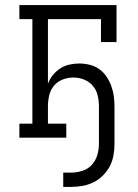

<svg xmlns="http://www.w3.org/2000/svg" viewBox="-20 -540 540 753"><path d="M228 193V137H259Q281 137 303 130Q325 123 340 106.5Q355 90 361.5 68.5Q368 47 368 24V-123Q368 -145 363 -166Q358 -187 344 -203.5Q330 -220 309.5 -228Q289 -236 268 -236Q246 -236 225.5 -228Q205 -220 191.5 -203.5Q178 -187 173 -166Q168 -145 168 -123V-55H240V0H56V-55H107V-465H56V-520H437V-375H376V-465H168V-212Q175 -230 187.5 -245.5Q200 -261 216 -271.5Q232 -282 251.5 -286.5Q271 -291 291 -291Q311 -291 331.5 -286Q352 -281 368.5 -269.5Q385 -258 397 -240.5Q409 -223 416 -204Q423 -185 426 -164.5Q429 -144 429 -123V24Q429 47 425 69.5Q421 92 410.5 112Q400 132 383.5 148.5Q367 165 346.5 175Q326 185 303.5 189Q281 193 259 193Z"/></svg>

Font: Iosevka Curly Slab Light
Style: Regular
Weight: 300
Monospace: yes
Designer: Belleve Invis
Foundry: Belleve Invis
Version: Version 22.1.2; ttfautohint (v1.8.4)